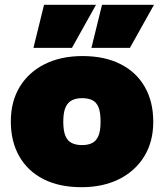

<svg xmlns="http://www.w3.org/2000/svg" viewBox="-20 -768 682 798"><path d="M319 10Q226 10 160.5 -23.5Q95 -57 60 -118.5Q25 -180 25 -263Q25 -346 62 -407Q99 -468 166 -501.5Q233 -535 323 -535Q415 -535 481 -501.5Q547 -468 582 -406.5Q617 -345 617 -262Q617 -179 579.5 -118Q542 -57 475 -23.5Q408 10 319 10ZM321 -165Q346 -165 363 -173.5Q380 -182 389 -203Q398 -224 398 -262Q398 -301 389.5 -322Q381 -343 364 -351.5Q347 -360 321 -360Q297 -360 279.5 -351.5Q262 -343 252.5 -322Q243 -301 243 -262Q243 -224 252 -203Q261 -182 278.5 -173.5Q296 -165 321 -165ZM119 -569 163 -748H379L279 -569ZM360 -569 404 -748H620L520 -569Z"/></svg>

Font: REM Medium Black
Style: Regular
Weight: 900
Version: Version 1.005;gftools[0.9.28]